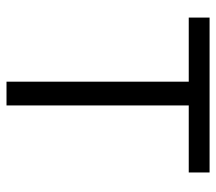

<svg xmlns="http://www.w3.org/2000/svg" viewBox="-57 -607 664 590"><g transform="rotate(90 275.0 -312.0)"><path d="M231 0V-560H34V-624H510V-560H304V0Z"/></g></svg>

Font: Inconsolata SemiExpanded
Style: Regular
Weight: 400
Width: 6
Monospace: yes
Designer: Raph Levien, Cyreal, Brenton Simpson
Foundry: Raph Levien, Cyreal, Google
Version: Version 3.000; ttfautohint (v1.8.2.53-6de2)